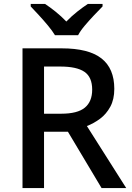

<svg xmlns="http://www.w3.org/2000/svg" viewBox="-20 -961 675 981"><path d="M295 -714Q433 -714 498.5 -662.5Q564 -611 564 -507Q564 -453 543.5 -415.5Q523 -378 491.5 -354.5Q460 -331 424 -317L625 0H499L327 -288H205V0H95V-714ZM288 -621H205V-380H293Q376 -380 413.5 -411Q451 -442 451 -503Q451 -567 411.5 -594Q372 -621 288 -621ZM261 -781Q247 -804 225 -830.5Q203 -857 179 -883Q155 -909 137 -928V-941H210Q236 -924 264.5 -901Q293 -878 319 -851Q345 -878 374 -901Q403 -924 429 -941H504V-928Q485 -909 460.5 -883Q436 -857 413.5 -830.5Q391 -804 379 -781Z"/></svg>

Font: Noto Sans NKo Unjoined Medium
Style: Regular
Weight: 500
Designer: Monotype Design Team
Foundry: Monotype Imaging Inc.
Version: Version 2.004